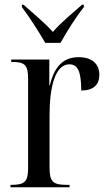

<svg xmlns="http://www.w3.org/2000/svg" viewBox="-20 -786 449 806"><path d="M170 -606H234C259 -651 300 -717 332 -756V-766H324C286 -732 235 -691 202 -652C168 -690 116 -733 79 -766H72V-756C102 -717 144 -651 170 -606ZM24 0H272V-10H260C201 -10 188 -24 188 -84V-302C188 -425 213 -516 271 -516C305 -516 321 -489 321 -406C373 -406 397 -431 397 -472C397 -517 367 -546 310 -546C236 -546 205 -493 189 -428H187V-536H27V-526H30C85 -526 98 -513 98 -454V-83C98 -24 85 -10 28 -10H24Z"/></svg>

Font: Noto Serif Display Condensed
Style: Regular
Weight: 400
Width: 3
Designer: Monotype Design Team
Foundry: Monotype Imaging Inc.
Version: Version 2.009